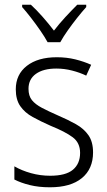

<svg xmlns="http://www.w3.org/2000/svg" viewBox="-20 -785 456 815"><path d="M375 -138Q375 -68 327.5 -29Q280 10 192 10Q144 10 106 0.5Q68 -9 41 -23V-79Q72 -61 111.5 -50Q151 -39 193 -39Q259 -39 289.5 -64.5Q320 -90 320 -136Q320 -179 288.5 -202.5Q257 -226 195 -251Q152 -270 118.5 -288.5Q85 -307 66 -334.5Q47 -362 47 -406Q47 -469 94 -505.5Q141 -542 221 -542Q263 -542 299.5 -533Q336 -524 367 -510L346 -464Q319 -477 286 -485.5Q253 -494 219 -494Q164 -494 132.5 -471.5Q101 -449 101 -408Q101 -378 115.5 -360Q130 -342 157.5 -327.5Q185 -313 226 -295Q268 -277 302 -258Q336 -239 355.5 -211Q375 -183 375 -138ZM182 -606Q170 -628 151 -655.5Q132 -683 111.5 -709.5Q91 -736 74 -755V-765H111Q135 -743 161 -713.5Q187 -684 209 -655Q232 -685 257 -712Q282 -739 308 -765H346V-755Q328 -735 307 -708.5Q286 -682 267 -655Q248 -628 236 -606Z"/></svg>

Font: Noto Sans Lao Looped SemiCondensed Light
Style: Regular
Weight: 300
Width: 4
Designer: Mark Frömberg, Ben Mitchell
Foundry: The Fontpad Ltd
Version: Version 1.002; ttfautohint (v1.8.4.7-5d5b)